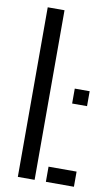

<svg xmlns="http://www.w3.org/2000/svg" viewBox="-90 -846 511 892"><g transform="rotate(10 165.5 -400.0)"><path d="M60.7 0V-800H139.9V0ZM193 0V-71.5H325.3V0ZM250 -379.4V-449.8H320.3V-379.4Z"/></g></svg>

Font: Big Shoulders Stencil Text Thin
Style: Regular
Weight: 100
Designer: Patric King
Foundry: XO Type Co
Version: Version 2.001